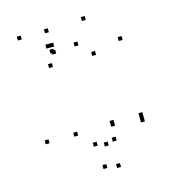

<svg xmlns="http://www.w3.org/2000/svg" viewBox="-114 -647 847 953"><g transform="rotate(-15 310.0 -170.0)"><path d="M562.5 28V8H542.5V28ZM562.5 0V-20H542.5V0ZM414 0V-20H394V0ZM402.7 83.4V63.4H382.7V83.4ZM358.1 96.5V76.5H338.1V96.5ZM305.1 83.3V63.3H285.1V83.3ZM322.8 202.8V182.8H302.8V202.8ZM389.5 215.5V195.5H369.5V215.5ZM216.8 -418.4V-438.4H196.8V-418.4ZM216.8 -523.3V-543.3H196.8V-523.3ZM77.5 -523.3V-543.3H57.5V-523.3ZM77.5 10V-10H57.5V10ZM224.5 10V-10H204.5V10ZM224.5 -411.4V-431.4H204.5V-411.4ZM560.5 -391.4V-411.4H540.5V-391.4ZM409.5 -534.8V-554.8H389.5V-534.8ZM224 -447.9V-467.9H204V-447.9ZM204 -447.9V-467.9H184V-447.9ZM191.5 -351.2V-371.2H171.5V-351.2ZM341.8 -421.8V-441.8H321.8V-421.8ZM414 -354V-374H394V-354ZM414 10V-10H394V10ZM562.5 10V-10H542.5V10Z"/></g></svg>

Font: Monaspace Argon Dots Var
Style: Regular
Weight: 400
Designer: Riley Cran and the Lettermatic Team
Version: Version 1.100 (Monaspace Argon Dots)